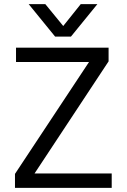

<svg xmlns="http://www.w3.org/2000/svg" viewBox="-20 -903 609 923"><path d="M517 0H52V-67L408 -605H57V-674H502V-608L146 -69H517ZM321 -727H245L118 -883H198L284 -778L368 -883H448Z"/></svg>

Font: Hind Guntur
Style: Regular
Weight: 400
Designer: Manushi Parikh, Hitesh Malaviya
Foundry: Indian Type Foundry
Version: Version 1.002;PS 1.0;hotconv 1.0.86;makeotf.lib2.5.63406; tt